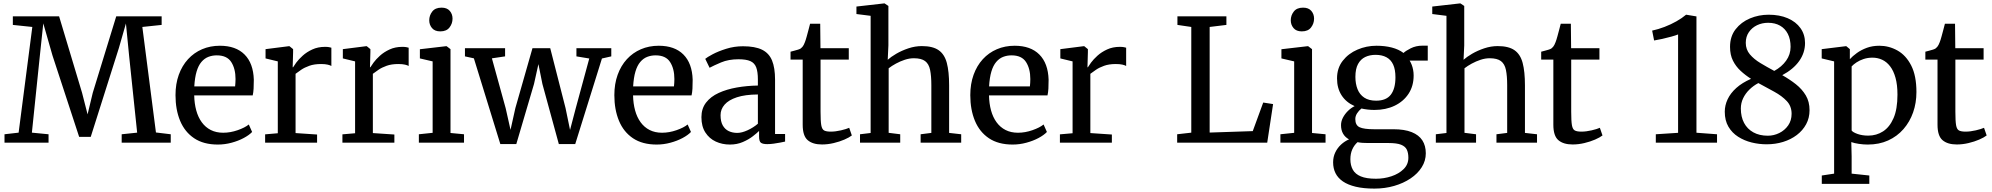

<svg xmlns="http://www.w3.org/2000/svg" viewBox="-20 -839 11714 1129"><path d="M89.5 -59 170 -680.5 55.5 -692.5V-743H327.5L462.5 -293.5L495 -166.5L525.5 -293.5L663.5 -743H930.5V-692.5L817 -680.5L897 -60L984 -49.5V0H695.5V-49.5L786.5 -59L739.5 -508L720.5 -701L679 -556.5L513.5 -34H445.5L288.5 -513L234.5 -701.5L214 -508L167.5 -59L265.5 -49.5V0H6.5V-49.5Z M1261 11Q1177 11 1121.8 -26Q1066.5 -63 1039.2 -128.5Q1012 -194 1012 -279.5Q1012 -345.5 1031.2 -399Q1050.5 -452.5 1085.5 -490.8Q1120.5 -529 1168.2 -549.5Q1216 -570 1273 -570Q1366.5 -570 1418 -518.5Q1469.5 -467 1472.5 -370.5Q1472.5 -340.5 1471.2 -318Q1470 -295.5 1466 -278H1122Q1123 -230 1134 -189.8Q1145 -149.5 1166.5 -120Q1188 -90.5 1219.5 -74.5Q1251 -58.5 1292.5 -58.5Q1334.5 -58.5 1377.5 -73.5Q1420.5 -88.5 1443 -107L1462.5 -63Q1445 -44.5 1413.2 -27.5Q1381.5 -10.5 1341.8 0.2Q1302 11 1261 11ZM1122.5 -331H1362.5Q1363.5 -339.5 1364.2 -352Q1365 -364.5 1365 -374Q1365 -435 1339.8 -474.2Q1314.5 -513.5 1254.5 -513.5Q1228 -513.5 1205 -504.5Q1182 -495.5 1164.2 -474.5Q1146.5 -453.5 1136 -418.2Q1125.5 -383 1122.5 -331Z M1539 0V-49L1613.5 -55.5V-478L1541.5 -495.5V-550L1679.5 -567.5H1682L1703.5 -550V-532L1701 -443.5H1703.5Q1708 -451.5 1722 -470.8Q1736 -490 1759.8 -511.5Q1783.5 -533 1816.5 -548.2Q1849.5 -563.5 1891.5 -563.5Q1906 -563.5 1914.5 -561.8Q1923 -560 1928.5 -558.5V-451Q1922.5 -455 1907.2 -458.8Q1892 -462.5 1868 -462.5Q1827.5 -462.5 1799 -452.2Q1770.5 -442 1751.2 -428.8Q1732 -415.5 1718 -405V-56.5L1844.5 -48V0Z M1993.5 0V-49L2068 -55.5V-478L1996 -495.5V-550L2134 -567.5H2136.5L2158 -550V-532L2155.5 -443.5H2158Q2162.5 -451.5 2176.5 -470.8Q2190.5 -490 2214.2 -511.5Q2238 -533 2271 -548.2Q2304 -563.5 2346 -563.5Q2360.5 -563.5 2369 -561.8Q2377.5 -560 2383 -558.5V-451Q2377 -455 2361.8 -458.8Q2346.5 -462.5 2322.5 -462.5Q2282 -462.5 2253.5 -452.2Q2225 -442 2205.8 -428.8Q2186.5 -415.5 2172.5 -405V-56.5L2299 -48V0Z M2443 0V-49.5L2524 -58V-478L2449 -495.5V-549.5L2604 -567.5H2606L2629 -550V-57L2708.5 -49.5V0ZM2568.5 -654.5Q2536.5 -654.5 2520.2 -674Q2504 -693.5 2504 -719.5Q2504 -748.5 2521.8 -771.2Q2539.5 -794 2576 -794H2577Q2608.5 -794 2624.8 -775Q2641 -756 2641 -729.5Q2641 -700.5 2623.2 -677.5Q2605.5 -654.5 2569.5 -654.5Z M2714 -507.5V-555.5H2950V-507.5L2872.5 -496L2953.5 -202.5L2982 -75.5L3010.5 -203.5L3111 -555.5H3215.5L3305.5 -203.5L3332 -75L3365.5 -202.5L3445 -495L3369.5 -507.5V-555.5H3574.5V-507.5L3519.5 -495L3362.5 8H3266L3169.5 -345L3146 -462L3120 -345L3016 8H2922L2766.5 -496Z M3841.5 11Q3757.5 11 3702.2 -26Q3647 -63 3619.8 -128.5Q3592.5 -194 3592.5 -279.5Q3592.5 -345.5 3611.8 -399Q3631 -452.5 3666 -490.8Q3701 -529 3748.8 -549.5Q3796.5 -570 3853.5 -570Q3947 -570 3998.5 -518.5Q4050 -467 4053 -370.5Q4053 -340.5 4051.8 -318Q4050.5 -295.5 4046.5 -278H3702.5Q3703.5 -230 3714.5 -189.8Q3725.5 -149.5 3747 -120Q3768.5 -90.5 3800 -74.5Q3831.5 -58.5 3873 -58.5Q3915 -58.5 3958 -73.5Q4001 -88.5 4023.5 -107L4043 -63Q4025.5 -44.5 3993.8 -27.5Q3962 -10.5 3922.2 0.2Q3882.5 11 3841.5 11ZM3703 -331H3943Q3944 -339.5 3944.8 -352Q3945.5 -364.5 3945.5 -374Q3945.5 -435 3920.2 -474.2Q3895 -513.5 3835 -513.5Q3808.5 -513.5 3785.5 -504.5Q3762.5 -495.5 3744.8 -474.5Q3727 -453.5 3716.5 -418.2Q3706 -383 3703 -331Z M4272 11Q4227 11 4189 -6.5Q4151 -24 4127.8 -59.8Q4104.5 -95.5 4104.5 -150Q4104.5 -200.5 4131.8 -235.8Q4159 -271 4206 -292.5Q4253 -314 4312.5 -324.5Q4372 -335 4436.5 -336V-371.5Q4436.5 -416.5 4426.8 -442.5Q4417 -468.5 4392.5 -479.5Q4368 -490.5 4322.5 -490.5Q4264 -490.5 4220.2 -472Q4176.5 -453.5 4152.5 -440.5L4127 -493Q4137 -502 4170.2 -519.8Q4203.5 -537.5 4250.5 -552.2Q4297.5 -567 4349 -567Q4419.5 -567 4460.8 -546.8Q4502 -526.5 4519.8 -483.2Q4537.5 -440 4537.5 -370.5V-51H4596.5V-6.5Q4585.5 -4 4567.2 -0.5Q4549 3 4528.8 5.8Q4508.5 8.5 4491.5 8.5Q4465.5 8.5 4454.5 0.5Q4443.5 -7.5 4443.5 -37V-69Q4431 -56.5 4406.5 -37.5Q4382 -18.5 4347.8 -3.8Q4313.5 11 4272 11ZM4315.5 -57.5Q4342 -57.5 4376.2 -73.2Q4410.5 -89 4436.5 -111.5V-283.5Q4361.5 -283 4313 -267Q4264.5 -251 4240.8 -223.8Q4217 -196.5 4217 -162Q4217 -124.5 4230 -101.5Q4243 -78.5 4265.2 -68Q4287.5 -57.5 4315.5 -57.5Z M4813.5 10.5Q4759 10.5 4729.5 -14.8Q4700 -40 4700 -105.5V-488.5H4628.5V-535Q4638.5 -537.5 4650.5 -540.8Q4662.5 -544 4673 -547.2Q4683.5 -550.5 4688.5 -554Q4694.5 -558.5 4698.5 -563.5Q4702.5 -568.5 4706 -575Q4709.5 -581.5 4713 -591Q4718 -603.5 4723.8 -625Q4729.5 -646.5 4735.2 -667.5Q4741 -688.5 4743.5 -699.5H4803L4804.5 -555.5H4971V-488.5H4805V-182Q4805 -127.5 4809.2 -103Q4813.5 -78.5 4826.2 -71.8Q4839 -65 4864.5 -65Q4893 -65 4925 -72.5Q4957 -80 4973.5 -87.5L4989 -42.5Q4973.5 -30.5 4945.2 -18.2Q4917 -6 4882.5 2.2Q4848 10.5 4813.5 10.5Z M5099.5 -57V-746L5016 -756.5V-800.5L5179 -819H5181.5L5204 -804V-572L5200 -487.5Q5218 -504 5250 -522.8Q5282 -541.5 5321.5 -554.8Q5361 -568 5401 -568Q5464.5 -568 5499.2 -544Q5534 -520 5547.5 -469Q5561 -418 5561 -337.5V-57.5L5632 -49.5V0H5393.5V-49.5L5456.5 -57.5V-338Q5456.5 -392.5 5449.2 -427.8Q5442 -463 5419.8 -479.8Q5397.5 -496.5 5353.5 -496.5Q5327.5 -496.5 5300.2 -487.5Q5273 -478.5 5248.2 -465Q5223.5 -451.5 5205.5 -437.5V-58L5273.5 -49.5V0H5037V-49.5Z M5934.5 11Q5850.5 11 5795.2 -26Q5740 -63 5712.8 -128.5Q5685.5 -194 5685.5 -279.5Q5685.5 -345.5 5704.8 -399Q5724 -452.5 5759 -490.8Q5794 -529 5841.8 -549.5Q5889.5 -570 5946.5 -570Q6040 -570 6091.5 -518.5Q6143 -467 6146 -370.5Q6146 -340.5 6144.8 -318Q6143.5 -295.5 6139.5 -278H5795.5Q5796.5 -230 5807.5 -189.8Q5818.5 -149.5 5840 -120Q5861.5 -90.5 5893 -74.5Q5924.5 -58.5 5966 -58.5Q6008 -58.5 6051 -73.5Q6094 -88.5 6116.5 -107L6136 -63Q6118.5 -44.5 6086.8 -27.5Q6055 -10.5 6015.2 0.2Q5975.5 11 5934.5 11ZM5796 -331H6036Q6037 -339.5 6037.8 -352Q6038.5 -364.5 6038.5 -374Q6038.5 -435 6013.2 -474.2Q5988 -513.5 5928 -513.5Q5901.5 -513.5 5878.5 -504.5Q5855.5 -495.5 5837.8 -474.5Q5820 -453.5 5809.5 -418.2Q5799 -383 5796 -331Z M6212.5 0V-49L6287 -55.5V-478L6215 -495.5V-550L6353 -567.5H6355.5L6377 -550V-532L6374.5 -443.5H6377Q6381.5 -451.5 6395.5 -470.8Q6409.5 -490 6433.2 -511.5Q6457 -533 6490 -548.2Q6523 -563.5 6565 -563.5Q6579.5 -563.5 6588 -561.8Q6596.5 -560 6602 -558.5V-451Q6596 -455 6580.8 -458.8Q6565.5 -462.5 6541.5 -462.5Q6501 -462.5 6472.5 -452.2Q6444 -442 6424.8 -428.8Q6405.5 -415.5 6391.5 -405V-56.5L6518 -48V0Z M6902 0V-49.5L6985 -59V-680.5L6903.5 -692.5V-743H7191.5V-692.5L7093 -680.5V-59.5L7346.5 -68L7408 -236L7466 -227L7431.5 0Z M7509 0V-49.5L7590 -58V-478L7515 -495.5V-549.5L7670 -567.5H7672L7695 -550V-57L7774.5 -49.5V0ZM7634.5 -654.5Q7602.5 -654.5 7586.2 -674Q7570 -693.5 7570 -719.5Q7570 -748.5 7587.8 -771.2Q7605.5 -794 7642 -794H7643Q7674.5 -794 7690.8 -775Q7707 -756 7707 -729.5Q7707 -700.5 7689.2 -677.5Q7671.5 -654.5 7635.5 -654.5Z M8062 270Q7998 270 7952 259Q7906 248 7876.5 227.8Q7847 207.5 7833 179.2Q7819 151 7819 115.5Q7819 83.5 7831.8 57Q7844.5 30.5 7865.8 11Q7887 -8.5 7912.5 -19.5Q7889.5 -32 7877.5 -53Q7865.5 -74 7865.5 -103Q7865.5 -125.5 7876.5 -146.8Q7887.5 -168 7905.5 -186Q7923.5 -204 7945.5 -215Q7895.5 -237 7868.8 -278.5Q7842 -320 7842 -378Q7842 -438.5 7875.5 -481.5Q7909 -524.5 7962 -547.2Q8015 -570 8074 -570Q8123.5 -570 8164 -559.5Q8204.5 -549 8233 -527.5Q8244 -539 8275 -554.8Q8306 -570.5 8344.5 -570.5H8375.5V-482.5H8269Q8276 -471.5 8281.2 -457.8Q8286.5 -444 8289.5 -428Q8292.5 -412 8292.5 -395Q8292.5 -333.5 8262.8 -288Q8233 -242.5 8181 -217.5Q8129 -192.5 8062 -192.5Q8041.5 -192.5 8022.2 -194.8Q8003 -197 7985.5 -201Q7970 -188.5 7959.8 -172.5Q7949.5 -156.5 7949.5 -139Q7949.5 -102.5 7974.8 -90.8Q8000 -79 8060 -79H8173.5Q8239 -79 8281.2 -62Q8323.5 -45 8343.8 -13.5Q8364 18 8364 62.5Q8364 106.5 8340.2 144.2Q8316.5 182 8274.5 210.2Q8232.5 238.5 8178 254.2Q8123.5 270 8062 270ZM8071 212Q8118.5 212 8162 197.5Q8205.5 183 8233.5 155.5Q8261.5 128 8261.5 88.5Q8261.5 60.5 8252.5 41.2Q8243.5 22 8218.5 12Q8193.5 2 8145 2H8025Q8008 2 7992.2 1Q7976.5 0 7962.5 -3Q7942.5 15 7931.5 40Q7920.5 65 7920.5 97.5Q7920.5 133 7934.8 158.8Q7949 184.5 7981.8 198.2Q8014.5 212 8071 212ZM8072 -247Q8131.5 -247 8158.5 -282.5Q8185.5 -318 8185.5 -384.5Q8185.5 -430 8172.2 -459Q8159 -488 8132.8 -502.2Q8106.5 -516.5 8068.5 -516.5Q8034.5 -516.5 8007.8 -503.8Q7981 -491 7965.5 -462.5Q7950 -434 7950 -387Q7950 -346.5 7962.5 -314.8Q7975 -283 8002 -265Q8029 -247 8072 -247Z M8485.5 -57V-746L8402 -756.5V-800.5L8565 -819H8567.5L8590 -804V-572L8586 -487.5Q8604 -504 8636 -522.8Q8668 -541.5 8707.5 -554.8Q8747 -568 8787 -568Q8850.5 -568 8885.2 -544Q8920 -520 8933.5 -469Q8947 -418 8947 -337.5V-57.5L9018 -49.5V0H8779.5V-49.5L8842.5 -57.5V-338Q8842.5 -392.5 8835.2 -427.8Q8828 -463 8805.8 -479.8Q8783.5 -496.5 8739.5 -496.5Q8713.5 -496.5 8686.2 -487.5Q8659 -478.5 8634.2 -465Q8609.5 -451.5 8591.5 -437.5V-58L8659.5 -49.5V0H8423V-49.5Z M9227.5 10.5Q9173 10.5 9143.5 -14.8Q9114 -40 9114 -105.5V-488.5H9042.5V-535Q9052.5 -537.5 9064.5 -540.8Q9076.5 -544 9087 -547.2Q9097.5 -550.5 9102.5 -554Q9108.5 -558.5 9112.5 -563.5Q9116.5 -568.5 9120 -575Q9123.5 -581.5 9127 -591Q9132 -603.5 9137.8 -625Q9143.5 -646.5 9149.2 -667.5Q9155 -688.5 9157.5 -699.5H9217L9218.5 -555.5H9385V-488.5H9219V-182Q9219 -127.5 9223.2 -103Q9227.5 -78.5 9240.2 -71.8Q9253 -65 9278.5 -65Q9307 -65 9339 -72.5Q9371 -80 9387.5 -87.5L9403 -42.5Q9387.5 -30.5 9359.2 -18.2Q9331 -6 9296.5 2.2Q9262 10.5 9227.5 10.5Z M9847.5 -58V-636.5Q9834.5 -631 9808.5 -623.8Q9782.5 -616.5 9754.2 -610.2Q9726 -604 9706.5 -601L9695 -659Q9730.5 -666.5 9767.8 -680.8Q9805 -695 9838 -713.8Q9871 -732.5 9894.5 -752.5H9895.5L9955.5 -742.5V-58.5L10076.5 -49.5V0H9716.5V-49.5Z M10368 9.5Q10323.5 9.5 10280 -1.2Q10236.5 -12 10200.8 -34.8Q10165 -57.5 10143.5 -94Q10122 -130.5 10122 -182Q10122 -219.5 10138.8 -255.2Q10155.5 -291 10189.8 -321.8Q10224 -352.5 10276.5 -375.5Q10242.5 -397 10214.8 -422.8Q10187 -448.5 10170 -482.5Q10153 -516.5 10153 -563.5Q10153 -625 10185.8 -667Q10218.5 -709 10270.2 -730.8Q10322 -752.5 10380 -752.5Q10444 -752.5 10492.2 -731.8Q10540.5 -711 10567.2 -673.5Q10594 -636 10594 -586Q10594 -528.5 10559.5 -480Q10525 -431.5 10460 -397Q10503.5 -372.5 10540 -343.8Q10576.5 -315 10598.5 -278Q10620.5 -241 10620.5 -191Q10620.5 -145.5 10600.5 -108.5Q10580.5 -71.5 10545.5 -45Q10510.5 -18.5 10465 -4.5Q10419.5 9.5 10368 9.5ZM10375.5 -41Q10410.5 -41 10442.5 -56.8Q10474.5 -72.5 10494.8 -101.5Q10515 -130.5 10515 -170Q10515 -214.5 10486.5 -244.8Q10458 -275 10413.2 -299.5Q10368.5 -324 10319.5 -350.5Q10290 -335 10266.8 -312.2Q10243.5 -289.5 10230 -261.2Q10216.5 -233 10216.5 -201Q10216.5 -152 10235.5 -116.2Q10254.5 -80.5 10290 -60.8Q10325.5 -41 10375.5 -41ZM10413 -422Q10457 -446 10483 -482.5Q10509 -519 10509 -563.5Q10509 -608 10492.8 -639.8Q10476.5 -671.5 10447 -688.2Q10417.5 -705 10377 -705Q10341.5 -705 10311.8 -690.8Q10282 -676.5 10263.8 -650Q10245.5 -623.5 10245.5 -587Q10245.5 -548 10269.5 -519.5Q10293.5 -491 10331.8 -468Q10370 -445 10413 -422Z M10692.5 242V193L10765 182V-478L10692 -495.5V-550L10834.5 -567.5H10836.5L10857.5 -550V-491Q10873.5 -509 10898.8 -527.2Q10924 -545.5 10957.2 -557.8Q10990.5 -570 11031 -570Q11087.5 -570 11137.5 -542Q11187.5 -514 11218.2 -454Q11249 -394 11249 -297.5Q11249 -234 11229.5 -178.2Q11210 -122.5 11172.8 -79.8Q11135.5 -37 11082.5 -13Q11029.5 11 10962.5 11Q10938 11 10910.8 7Q10883.5 3 10866 -3.5L10868 80.5V182L10972 193V242ZM10966 -41.5Q11014 -41.5 11052.8 -66.5Q11091.5 -91.5 11114.5 -144.5Q11137.5 -197.5 11137.5 -282.5Q11137.5 -340 11126 -381.5Q11114.5 -423 11094.2 -449.2Q11074 -475.5 11047.2 -487.8Q11020.5 -500 10990.5 -500Q10962.5 -500 10938.5 -492Q10914.5 -484 10896.5 -472Q10878.5 -460 10868 -448.5V-71.5Q10875.5 -61 10903 -51.2Q10930.5 -41.5 10966 -41.5Z M11486.5 10.5Q11432 10.5 11402.5 -14.8Q11373 -40 11373 -105.5V-488.5H11301.5V-535Q11311.5 -537.5 11323.5 -540.8Q11335.5 -544 11346 -547.2Q11356.5 -550.5 11361.5 -554Q11367.5 -558.5 11371.5 -563.5Q11375.5 -568.5 11379 -575Q11382.5 -581.5 11386 -591Q11391 -603.5 11396.8 -625Q11402.5 -646.5 11408.2 -667.5Q11414 -688.5 11416.5 -699.5H11476L11477.5 -555.5H11644V-488.5H11478V-182Q11478 -127.5 11482.2 -103Q11486.5 -78.5 11499.2 -71.8Q11512 -65 11537.5 -65Q11566 -65 11598 -72.5Q11630 -80 11646.5 -87.5L11662 -42.5Q11646.5 -30.5 11618.2 -18.2Q11590 -6 11555.5 2.2Q11521 10.5 11486.5 10.5Z"/></svg>

Font: Merriweather Light 18pt
Style: Regular
Weight: 400
Version: Version 2.100